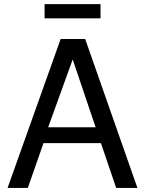

<svg xmlns="http://www.w3.org/2000/svg" viewBox="-20 -920 707 940"><path d="M474.1 -219.2H192.9L116.2 0H17.1L276.9 -729H397L652.8 0H548.8ZM448.2 -296.9 335.9 -628.9 215.8 -296.9ZM472.2 -899.9V-830.1H198.2V-899.9Z"/></svg>

Font: SolaimanLipiNormal
Style: Normal
Weight: 400
Designer: Solaiman Karim
Version: Version 1.6.1 ; ttfautohint (v1.5.65-e2d9)